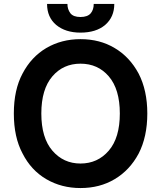

<svg xmlns="http://www.w3.org/2000/svg" viewBox="-20 -938 815 971"><path d="M681 -161Q636 -77 560 -32Q485 13 387 13Q291 13 214 -32Q137 -77 94 -162Q50 -244 50 -364Q50 -484 94 -566Q138 -650 214 -695Q291 -740 387 -740Q485 -740 560 -695Q636 -650 681 -566Q725 -481 725 -364Q725 -246 681 -161ZM530 -552Q475 -616 387 -616Q300 -616 245 -552Q189 -487 189 -364Q189 -241 245 -176Q301 -111 387 -111Q474 -111 530 -176Q586 -241 586 -364Q586 -487 530 -552ZM558 -918Q558 -852 512 -812Q466 -773 387 -773Q311 -773 264 -812Q218 -851 218 -918H321Q321 -891 336 -871Q351 -852 387 -852Q423 -852 439 -871Q454 -889 454 -918Z"/></svg>

Font: Sinter Bold
Style: Regular
Weight: 700
Foundry: Adobe & rsms
Version: Version 1.000